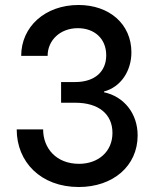

<svg xmlns="http://www.w3.org/2000/svg" viewBox="-20 -739 630 770"><path d="M397 -372C465 -390 507 -455 507 -529C507 -643 418 -719 295 -719C161 -719 65 -632 65 -515H171C171 -578 222 -626 292 -626C358 -626 406 -585 406 -517C406 -452 360 -410 282 -410H225V-327H282C376 -327 431 -281 431 -206C431 -130 373 -82 297 -82C206 -82 153 -144 153 -220H47C47 -89 144 11 296 11C433 11 532 -73 532 -196C532 -284 477 -352 397 -369Z"/></svg>

Font: UULA Sans Medium
Style: Regular
Weight: 500
Designer: Mohamed Gaber, Laura Garcia Mut
Foundry: Kief Type Foundry
Version: Version 3.006;hotconv 1.0.109;makeotfexe 2.5.65596